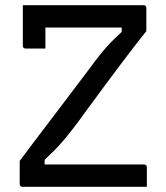

<svg xmlns="http://www.w3.org/2000/svg" viewBox="-20 -720 640 740"><path d="M546 0H67Q56 0 56 -11V-100Q118 -183 181.5 -266Q245 -349 317 -445Q347 -486 367.5 -511.5Q388 -537 406.5 -556Q425 -575 449 -597V-614H155V-533H79Q68 -533 68 -544V-700H533Q544 -700 544 -689V-600Q514 -563 454.5 -484.5Q395 -406 316 -298Q285 -255 263.5 -227Q242 -199 224.5 -178.5Q207 -158 190 -141Q173 -124 152 -104V-86H535Q546 -86 546 -75Z"/></svg>

Font: Recursive Sn Lnr St
Style: Regular
Weight: 400
Version: Version 1.079;hotconv 1.0.112;makeotfexe 2.5.65598; ttfautoh